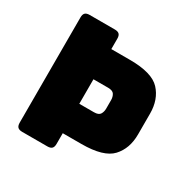

<svg xmlns="http://www.w3.org/2000/svg" viewBox="-161 -872 1014 1024"><g transform="rotate(30 346.0 -360.0)"><path d="M260 0H105Q86 0 77.5 -8.5Q69 -17 69 -36V-684Q69 -703 77.5 -711.5Q86 -720 105 -720H260Q279 -720 287.5 -711.5Q296 -703 296 -684V-620H411Q547 -620 597 -566Q647 -512 647 -425V-297Q647 -210 597 -156Q547 -102 411 -102H296V-36Q296 -17 287.5 -8.5Q279 0 260 0ZM294 -433V-282H384Q413 -282 422 -297Q431 -312 431 -331V-384Q431 -403 422 -418Q413 -433 384 -433Z"/></g></svg>

Font: Bungee
Style: Regular
Weight: 400
Designer: David Jonathan Ross
Foundry: David Jonathan Ross
Version: Version 1.000;PS 1.0;hotconv 1.0.72;makeotf.lib2.5.5900